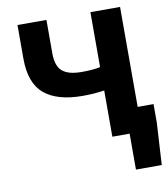

<svg xmlns="http://www.w3.org/2000/svg" viewBox="-97 -796 951 1084"><g transform="rotate(-10 378.0 -254.0)"><path d="M594 0H495V-265Q438 -256 371 -256Q226 -256 151.5 -318Q77 -380 77 -521V-714H243V-521Q243 -450 277.5 -420Q312 -390 388 -390Q455 -390 495 -399V-714H665V-141H756V-36L742 206H594Z"/></g></svg>

Font: Nebula Sans Bold
Style: Regular
Weight: 700
Designer: Paul D. Hunt for Adobe (as Source Sans)
Foundry: Nebula Entertainment & Broadcasting LLC
Version: Version 1.010